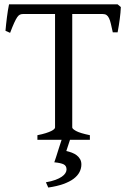

<svg xmlns="http://www.w3.org/2000/svg" viewBox="-20 -635 591 872"><path d="M349.6 111.8Q349.6 129.9 341.1 146.5Q332.5 163.1 314.5 176.8Q296.4 190.4 267.8 200.7Q239.3 210.9 199.2 216.8L188.5 192.9Q213.9 188.5 231.7 181.9Q249.5 175.3 260.7 167.5Q272 159.7 277.1 151.1Q282.2 142.6 282.2 134.8Q282.2 118.2 269.5 111.6Q256.8 105 226.6 102.1Q229 95.2 234.4 79.1Q238.8 65.4 246.6 40.5Q252 23.9 259.8 0H149.9V-21Q172.4 -25.4 187.7 -30.3Q203.1 -35.2 212.4 -39.8Q221.7 -44.4 225.8 -48.6Q230 -52.7 230 -56.2V-571.3H84Q76.7 -571.3 70.6 -568.6Q64.5 -565.9 58.3 -557.1Q52.2 -548.3 44.4 -531.2Q36.6 -514.2 25.9 -485.8L4.9 -495.1Q7.3 -523.9 11.5 -556.6Q15.6 -589.4 21 -615.2H514.2L528.8 -603Q527.8 -578.1 523.9 -548.6Q520 -519 514.2 -488.3H492.2Q487.3 -510.7 483.6 -526.6Q480 -542.5 475.1 -552.5Q470.2 -562.5 463.6 -566.9Q457 -571.3 446.8 -571.3H308.1V-56.2Q308.1 -49.8 325.7 -40Q343.3 -30.3 388.2 -21V0H297.9L281.2 50.8Q293.9 53.7 306.4 58.3Q318.8 63 328.4 70.3Q337.9 77.6 343.8 87.9Q349.6 98.1 349.6 111.8Z"/></svg>

Font: Noto Serif Devanagari
Style: Bold
Weight: 700
Designer: Monotype Design Team
Foundry: Monotype Imaging Inc.
Version: Version 1.01